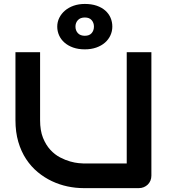

<svg xmlns="http://www.w3.org/2000/svg" viewBox="-20 -969 873 989"><path d="M759.8 -64Q759.8 -50.3 754.9 -38.6Q750 -26.9 741.2 -18.3Q732.4 -9.8 720.7 -4.9Q709 0 695.8 0H409.7Q369.1 0 327.6 -8.8Q286.1 -17.6 247.3 -35.9Q208.5 -54.2 174.3 -82.5Q140.1 -110.8 114.5 -149.7Q88.9 -188.5 74.2 -238.5Q59.6 -288.6 59.6 -350.1V-700.2H186.5V-350.1Q186.5 -296.4 201.4 -259.3Q216.3 -222.2 239.3 -197.3Q262.2 -172.4 289.6 -158.2Q316.9 -144 341.6 -137.2Q366.2 -130.4 385 -128.7Q403.8 -127 409.7 -127H632.8V-700.2H759.8ZM274.9 -832Q274.9 -856 285.4 -877.2Q295.9 -898.4 314.5 -914.3Q333 -930.2 359.1 -939.5Q385.3 -948.7 417 -948.7Q451.7 -948.7 478.3 -939.5Q504.9 -930.2 522.7 -914.3Q540.5 -898.4 549.6 -877.2Q558.6 -856 558.6 -832Q558.6 -808.1 548.8 -786.9Q539.1 -765.6 520.8 -749.5Q502.4 -733.4 476.1 -724.1Q449.7 -714.8 417 -714.8Q383.3 -714.8 356.9 -724.1Q330.6 -733.4 312.3 -749.5Q293.9 -765.6 284.4 -786.9Q274.9 -808.1 274.9 -832ZM368.7 -832Q368.7 -812 381.1 -798.3Q393.6 -784.7 417 -784.7Q440.4 -784.7 452.1 -798.3Q463.9 -812 463.9 -832Q463.9 -851.6 452.1 -865.2Q440.4 -878.9 417 -878.9Q393.6 -878.9 381.1 -865.2Q368.7 -851.6 368.7 -832Z"/></svg>

Font: Audiowide
Style: Regular
Weight: 400
Designer: Astigmatic (AOETI)
Foundry: Astigmatic (AOETI)
Version: Version 1.002